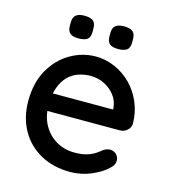

<svg xmlns="http://www.w3.org/2000/svg" viewBox="-108 -793 787 890"><g transform="rotate(15 286.0 -348.5)"><path d="M310 10Q228 10 166.5 -24.5Q105 -59 71.5 -119.5Q38 -180 38 -258Q38 -346 73.5 -408.5Q109 -471 166.5 -504.5Q224 -538 288 -538Q336 -538 380.5 -518.5Q425 -499 459 -464.5Q493 -430 513 -383.5Q533 -337 534 -282Q533 -262 518 -249Q503 -236 483 -236H95L71 -321H447L428 -303V-328Q425 -363 404 -389.5Q383 -416 352.5 -430.5Q322 -445 288 -445Q258 -445 230 -435.5Q202 -426 181 -405Q160 -384 147 -349.5Q134 -315 134 -264Q134 -209 157 -168Q180 -127 219 -104.5Q258 -82 306 -82Q342 -82 366 -89.5Q390 -97 406 -108Q422 -119 434 -129Q450 -138 464 -138Q482 -138 494 -125.5Q506 -113 506 -96Q506 -74 484 -56Q457 -30 409.5 -10Q362 10 310 10ZM377 -598Q349 -598 336.5 -609Q324 -620 324 -645V-660Q324 -686 338 -696.5Q352 -707 378 -707Q407 -707 420 -696Q433 -685 433 -660V-645Q433 -618 419.5 -608Q406 -598 377 -598ZM187 -598Q159 -598 146.5 -609Q134 -620 134 -645V-660Q134 -685 147.5 -696Q161 -707 187 -707Q217 -707 230 -696.5Q243 -686 243 -660V-645Q243 -618 229.5 -608Q216 -598 187 -598Z"/></g></svg>

Font: Quicksand Light SemiBold
Style: Regular
Weight: 600
Version: Version 3.004